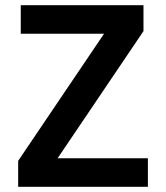

<svg xmlns="http://www.w3.org/2000/svg" viewBox="-20 -720 640 740"><path d="M50 0H550V-110H202L533 -600V-700H60V-590H381L50 -100Z"/></svg>

Font: CommitMono
Style: Bold
Weight: 700
Monospace: yes
Designer: Eigil Nikolajsen
Foundry: Eigil Nikolajsen
Version: Version 1.143